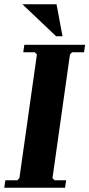

<svg xmlns="http://www.w3.org/2000/svg" viewBox="-23 -880 419 900"><path d="M315 -635 305 -625 223 -45 233 -35H287L282 0H-3L2 -35H58L68 -45L150 -625L140 -635H86L91 -670H376L371 -635ZM82 -860H242L270 -710H240Z"/></svg>

Font: Brygada 1918
Style: Italic
Weight: 400
Italic angle: -8°
Designer: Mateusz Machalski | Borys Kosmynka | Przemek Hoffer
Foundry: NIEPODLEGLA 2018
Version: Version 3.006